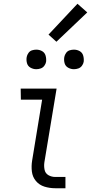

<svg xmlns="http://www.w3.org/2000/svg" viewBox="-20 -1001 484 1021"><path d="M274 0H328V-60H274Q254 -60 237.5 -69.5Q221 -79 217 -98.5Q213 -118 216 -138L281 -530H90L91 -471H204L151 -148Q146 -118 149.5 -89Q153 -60 171 -38.5Q189 -17 216.5 -8.5Q244 0 274 0ZM373 -633Q385 -633 396.5 -637Q408 -641 415.5 -651Q423 -661 425 -672Q427 -689 422.5 -705Q418 -721 404 -729Q390 -737 373 -737Q362 -737 350.5 -733.5Q339 -730 331.5 -719.5Q324 -709 322 -698Q319 -681 323.5 -665Q328 -649 342.5 -641Q357 -633 373 -633ZM173 -633Q185 -633 196.5 -637Q208 -641 215.5 -651Q223 -661 225 -672Q227 -689 222.5 -705Q218 -721 204 -729Q190 -737 173 -737Q162 -737 150.5 -733.5Q139 -730 131.5 -719.5Q124 -709 122 -698Q119 -681 123.5 -665Q128 -649 142.5 -641Q157 -633 173 -633ZM280 -779 444 -935 392 -981 238 -817Z"/></svg>

Font: Iosevka Sparkle Light
Style: Italic
Weight: 300
Italic angle: -9°
Designer: Belleve Invis
Foundry: Belleve Invis
Version: Version 4.5.0; ttfautohint (v1.8.3)